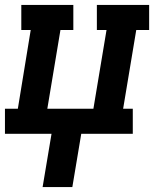

<svg xmlns="http://www.w3.org/2000/svg" viewBox="-24 -540 644 775"><path d="M148 215 184 0H-4V-101H48L100 -419H62V-520H272V-419H220L167 -101H353L406 -419H367V-520H578V-419H526L473 -101H512V0H304L268 215Z"/></svg>

Font: Iosevka Etoile Oblique
Style: Bold
Weight: 700
Italic angle: -9°
Designer: Belleve Invis
Foundry: Belleve Invis
Version: Version 15.5.2; ttfautohint (v1.8.4)